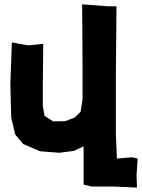

<svg xmlns="http://www.w3.org/2000/svg" viewBox="-20 -684 649 878"><path d="M34.2 -490.2 27.3 -300.8 31.2 -146.5 49.8 -68.4 85.9 -25.4 163.1 7.8 252 14.6 318.4 5.9 362.3 -14.6V39.1V160.2L398.4 168.9H497.1L606.4 173.8L604.5 117.2L609.4 41L584 35.2L514.6 41L509.8 -73.2V-337.9L512.7 -655.3H472.7L355.5 -664.1L356.4 -579.1L357.4 -392.6V-229.5L348.6 -172.9L321.3 -146.5L278.3 -129.9L222.7 -128.9L183.6 -154.3L175.8 -200.2V-296.9L177.7 -483.4L107.4 -476.6Z"/></svg>

Font: MaokenAssortedSans-TC
Style: Regular
Weight: 500
Version: Version 0.83